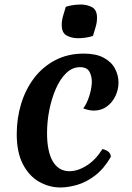

<svg xmlns="http://www.w3.org/2000/svg" viewBox="-20 -814 585 849"><path d="M188 -226Q188 -144 213.5 -100.5Q239 -57 287 -57Q324 -57 363.5 -82Q403 -107 433 -155Q450 -151 460 -142.5Q470 -134 470 -120Q439 -67 400 -37.5Q361 -8 321 3.5Q281 15 247 15Q198 15 153.5 -10Q109 -35 81.5 -87.5Q54 -140 54 -221Q54 -291 73.5 -355Q93 -419 131 -469Q169 -519 224.5 -548Q280 -577 351 -577Q405 -577 439 -558.5Q473 -540 488.5 -510.5Q504 -481 504 -449Q504 -418 490.5 -389.5Q477 -361 452.5 -343Q428 -325 395 -325Q384 -325 372 -327.5Q360 -330 348 -335Q361 -350 372.5 -382.5Q384 -415 386 -447Q387 -475 376 -496Q365 -517 334 -517Q300 -517 273 -491Q246 -465 227 -421.5Q208 -378 198 -327Q188 -276 188 -226ZM391 -655Q376 -650 358.5 -647.5Q341 -645 324 -645Q298 -645 275.5 -656.5Q253 -668 253 -704Q253 -724 259 -744Q265 -764 271 -784Q286 -789 303.5 -791.5Q321 -794 338 -794Q364 -794 386.5 -782.5Q409 -771 409 -735Q409 -715 403 -695Q397 -675 391 -655Z"/></svg>

Font: Merienda SemiBold
Style: Regular
Weight: 600
Designer: Eduardo Rodriguez Tunni
Foundry: Eduardo Rodriguez Tunni
Version: Version 2.001; ttfautohint (v1.8.4.7-5d5b)